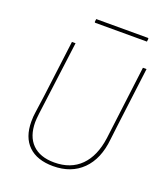

<svg xmlns="http://www.w3.org/2000/svg" viewBox="-144 -893 871 999"><g transform="rotate(20 291.5 -394.0)"><path d="M510 -312 500 -229Q489 -118 427.5 -57Q366 4 266 4Q177 4 129 -42.5Q81 -89 81 -176Q81 -205 85 -229L98 -322L138 -637H158L105 -229Q101 -195 101 -180Q101 -101 143.5 -58.5Q186 -16 265 -16Q356 -16 411 -71Q466 -126 480 -229L531 -637H551ZM506 -789 504 -772H217L214 -775L216 -792H503Z"/></g></svg>

Font: Luna Sans Thin
Style: Italic
Weight: 250
Italic angle: -7°
Designer: Juan Pablo del Peral
Foundry: Huerta Tipografica
Version: Version 2.001; ttfautohint (v1.5)